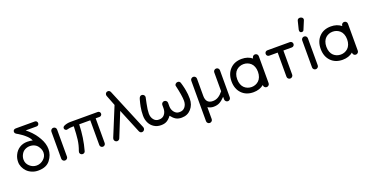

<svg xmlns="http://www.w3.org/2000/svg" viewBox="-36 -1726 5513 2870"><g transform="rotate(-20 2720.5 -291.5)"><path d="M487.8 -419.9Q540 -329.1 540 -241.2Q540 -147.9 479 -68.8Q418.5 9.8 291 9.8Q237.8 10.7 190.7 -8.8Q143.6 -28.3 112.3 -60.3Q81.1 -92.3 63.5 -133.1Q45.9 -173.8 46.9 -214.8Q46.9 -272.5 70.8 -321.8Q99.1 -382.8 152.6 -417.5Q206.1 -452.1 276.9 -452.1Q335 -452.1 361.8 -439.9Q349.6 -485.8 283.2 -541L240.2 -574.2Q191.4 -607.9 164.1 -622.1Q154.8 -627.9 149.9 -634.8Q142.1 -645.5 142.1 -658.2Q142.1 -684.1 166 -694.8Q173.8 -698.2 199.2 -698.2H488.8Q505.9 -698.2 516.8 -686.8Q527.8 -675.3 527.8 -658.2Q527.8 -642.1 516.8 -630.6Q505.9 -619.1 488.8 -619.1H314.9L315.9 -618.2L356 -584Q436.5 -511.2 487.8 -419.9ZM291 -69.8Q353.5 -69.8 402.8 -113.3Q452.1 -156.7 452.1 -219.2Q452.1 -259.8 428.2 -299.8Q406.2 -339.8 370.1 -358.9Q334 -377.9 291 -377.9Q250 -377.9 213.9 -358.9Q178.7 -341.3 156.7 -301.5Q134.8 -261.7 134.8 -219.2Q134.8 -156.7 182.4 -113.3Q230 -69.8 291 -69.8Z M760.7 -469.2V-40Q760.7 -21.5 747.1 -8.3Q733.4 4.9 714.8 4.9Q696.3 4.9 683.1 -8.3Q669.9 -21.5 669.9 -40V-469.2Q669.9 -487.8 683.1 -501.5Q696.3 -515.1 714.8 -515.1Q734.9 -515.1 747.8 -502.2Q760.7 -489.3 760.7 -469.2Z M1460 -470.2Q1460 -454.1 1448.5 -442.6Q1437 -431.2 1419.9 -431.2H1359.9V-38.1Q1359.9 -20 1347.4 -7.6Q1335 4.9 1316.9 4.9Q1298.8 4.9 1286.4 -7.6Q1273.9 -20 1273.9 -38.1V-431.2H1097.7Q1091.8 -218.8 1037.6 -26.9Q1034.2 -12.7 1022.5 -3.9Q1010.7 4.9 995.6 4.9Q977.5 4.9 964.6 -7.6Q951.7 -20 951.7 -38.1Q951.7 -45.9 956.5 -59.1Q986.8 -139.2 997.6 -224.1Q1007.3 -301.3 1011.7 -431.2H989.7Q945.3 -431.2 913.6 -421.9Q903.3 -418 897 -418Q882.8 -418 871.3 -429Q859.9 -439.9 859.9 -454.1Q859.9 -475.1 880.9 -486.8Q927.7 -509.8 989.7 -509.8H1419.9Q1437 -509.8 1448.5 -498.5Q1460 -487.3 1460 -470.2Z M1710.4 -719.2 1983.4 -63Q1986.3 -55.7 1986.3 -45.9Q1986.3 -27.3 1973.1 -13.7Q1960 0 1941.4 0Q1912.6 0 1899.4 -29.8L1742.7 -410.2L1588.4 -27.8Q1583 -15.6 1571.8 -7.8Q1560.5 0 1546.4 0Q1527.8 0 1514.6 -13.7Q1501.5 -27.3 1501.5 -45.9Q1501.5 -55.7 1505.4 -64.9L1693.4 -522.9L1628.4 -689.9Q1625.5 -697.3 1625.5 -706.1Q1625.5 -724.1 1637.9 -737.1Q1650.4 -750 1668.5 -750Q1697.8 -750 1710.4 -719.2Z M2742.2 -478Q2742.7 -477.1 2749.3 -453.6Q2755.9 -430.2 2760 -411.1Q2764.2 -392.1 2770 -361.6Q2775.9 -331.1 2779.1 -296.4Q2782.2 -261.7 2782.2 -226.1Q2782.2 -129.9 2724.4 -64.9Q2666.5 0 2575.2 0H2570.3Q2518.1 0 2481.4 -22.2Q2444.8 -44.4 2410.2 -89.8Q2377.4 -44.9 2340.1 -22.5Q2302.7 0 2249 0H2244.1Q2183.1 0 2135.7 -30Q2088.4 -60.1 2063.2 -111.3Q2038.1 -162.6 2038.1 -226.1Q2038.1 -261.7 2041.5 -298.1Q2044.9 -334.5 2050.8 -364.5Q2056.6 -394.5 2061.8 -416Q2066.9 -437.5 2072.3 -456.8Q2077.6 -476.1 2078.1 -478Q2091.3 -522.9 2124 -522.9Q2143.1 -522.9 2156.7 -509.8Q2170.4 -496.6 2170.4 -477.1V-475.1L2150.4 -378.9Q2130.4 -284.2 2130.4 -226.1Q2130.4 -167.5 2162.1 -127.7Q2193.8 -87.9 2244.1 -89.8Q2299.8 -87.9 2332 -127.4Q2364.3 -167 2364.3 -226.1V-277.8Q2364.3 -296.4 2377.9 -309.8Q2391.6 -323.2 2410.2 -323.2Q2429.2 -323.2 2442.6 -310.3Q2456.1 -297.4 2456.1 -278.8V-277.8V-276.9V-274.9V-226.1V-223.1Q2456.1 -169.9 2489 -128.9Q2522 -87.9 2570.3 -89.8Q2626 -87.9 2658.2 -127.4Q2690.4 -167 2690.4 -226.1Q2690.4 -305.7 2650.4 -478Q2647.5 -495.1 2662.4 -509Q2677.2 -522.9 2696.3 -522.9Q2715.3 -522.9 2726.3 -512.5Q2737.3 -502 2742.2 -478Z M3351.1 -470.2V-41Q3351.1 -22.5 3337.9 -8.8Q3324.7 4.9 3306.2 4.9Q3287.6 4.9 3273.9 -8.8Q3260.3 -22.5 3260.3 -41V-82Q3216.3 -35.2 3175.8 -12.7Q3135.3 9.8 3079.1 9.8Q3025.9 9.8 2985.8 -17.1V172.9Q2985.8 191.4 2972.2 204.6Q2958.5 217.8 2939.9 217.8Q2921.4 217.8 2908.2 204.6Q2895 191.4 2895 172.9V-470.2Q2895 -488.8 2908.7 -502Q2922.4 -515.1 2940.9 -515.1Q2959.5 -515.1 2972.7 -502Q2985.8 -488.8 2985.8 -470.2V-195.8Q2985.8 -74.2 3096.2 -74.2Q3144 -74.2 3183.6 -98.6Q3223.1 -123 3260.3 -169.9V-470.2Q3260.3 -488.8 3273.9 -502Q3287.6 -515.1 3306.2 -515.1Q3324.7 -515.1 3337.9 -502Q3351.1 -488.8 3351.1 -470.2Z M3922.4 -515.1Q3942.4 -515.1 3955.6 -502.2Q3968.8 -489.3 3968.8 -469.2V-40Q3968.8 -21.5 3955.1 -8.3Q3941.4 4.9 3922.4 4.9Q3903.8 4.9 3890.6 -8.3Q3877.4 -21.5 3877.4 -40V-44.9Q3810.5 9.8 3712.4 9.8Q3596.2 9.8 3526.4 -63Q3456.5 -135.7 3456.5 -254.9Q3456.5 -374 3526.4 -447Q3596.2 -520 3712.4 -520Q3811.5 -520 3877.4 -465.8V-469.2Q3877.4 -487.8 3890.6 -501.5Q3903.8 -515.1 3922.4 -515.1ZM3712.4 -73.2Q3743.7 -73.2 3772.5 -84Q3801.3 -94.7 3825.2 -116.2Q3849.1 -137.7 3863.3 -173.8Q3877.4 -210 3877.4 -255.9Q3877.4 -301.8 3863.3 -337.4Q3849.1 -373 3825.2 -394.3Q3801.3 -415.5 3772.5 -426.3Q3743.7 -437 3712.4 -437Q3680.2 -437 3651.4 -426.3Q3622.6 -415.5 3598.9 -394.3Q3575.2 -373 3561.3 -337.4Q3547.4 -301.8 3547.4 -255.9Q3547.4 -209.5 3561.3 -173.6Q3575.2 -137.7 3598.9 -116.2Q3622.6 -94.7 3651.4 -84Q3680.2 -73.2 3712.4 -73.2Z M4476.6 -423.8H4343.3V-40Q4343.3 -21.5 4329.6 -8.3Q4315.9 4.9 4297.4 4.9Q4278.8 4.9 4265.6 -8.3Q4252.4 -21.5 4252.4 -40V-423.8H4118.7Q4100.6 -423.8 4088.6 -435.8Q4076.7 -447.8 4076.7 -465.8Q4076.7 -483.9 4088.6 -496.3Q4100.6 -508.8 4118.7 -508.8H4476.6Q4494.6 -508.8 4507.1 -496.3Q4519.5 -483.9 4519.5 -465.8Q4519.5 -447.8 4507.1 -435.8Q4494.6 -423.8 4476.6 -423.8Z M4750 -469.2V-40Q4750 -21.5 4736.3 -8.3Q4722.7 4.9 4704.1 4.9Q4685.5 4.9 4672.4 -8.3Q4659.2 -21.5 4659.2 -40V-469.2Q4659.2 -487.8 4672.4 -501.5Q4685.5 -515.1 4704.1 -515.1Q4724.1 -515.1 4737.1 -502.2Q4750 -489.3 4750 -469.2ZM4789.1 -759.8Q4789.1 -748.5 4785.2 -742.2L4730 -609.9Q4722.2 -588.9 4698.2 -588.9Q4694.8 -588.9 4685.1 -590.8Q4664.1 -598.1 4664.1 -625Q4664.1 -635.3 4665 -638.2L4697.3 -769Q4700.7 -784.2 4712.2 -792.5Q4723.6 -800.8 4739.3 -800.8Q4747.6 -800.8 4756.3 -797.9Q4789.1 -787.1 4789.1 -759.8Z M5340.8 -515.1Q5360.8 -515.1 5374 -502.2Q5387.2 -489.3 5387.2 -469.2V-40Q5387.2 -21.5 5373.5 -8.3Q5359.9 4.9 5340.8 4.9Q5322.3 4.9 5309.1 -8.3Q5295.9 -21.5 5295.9 -40V-44.9Q5229 9.8 5130.9 9.8Q5014.6 9.8 4944.8 -63Q4875 -135.7 4875 -254.9Q4875 -374 4944.8 -447Q5014.6 -520 5130.9 -520Q5230 -520 5295.9 -465.8V-469.2Q5295.9 -487.8 5309.1 -501.5Q5322.3 -515.1 5340.8 -515.1ZM5130.9 -73.2Q5162.1 -73.2 5190.9 -84Q5219.7 -94.7 5243.7 -116.2Q5267.6 -137.7 5281.7 -173.8Q5295.9 -210 5295.9 -255.9Q5295.9 -301.8 5281.7 -337.4Q5267.6 -373 5243.7 -394.3Q5219.7 -415.5 5190.9 -426.3Q5162.1 -437 5130.9 -437Q5098.6 -437 5069.8 -426.3Q5041 -415.5 5017.3 -394.3Q4993.7 -373 4979.7 -337.4Q4965.8 -301.8 4965.8 -255.9Q4965.8 -209.5 4979.7 -173.6Q4993.7 -137.7 5017.3 -116.2Q5041 -94.7 5069.8 -84Q5098.6 -73.2 5130.9 -73.2Z"/></g></svg>

Font: Aka-Acid-Varela
Style: Regular
Weight: 400
Designer: Joe Prince, Avraham Cornfeld, Cyberella
Foundry: Joe Prince, Avraham Cornfeld, Cyberella
Version: Version 2.000; ttfautohint (v1.5.33-1714) -l 8 -r 50 -G 200 